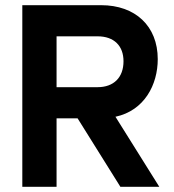

<svg xmlns="http://www.w3.org/2000/svg" viewBox="-20 -720 672 740"><path d="M66 0H198V-264H279L444 0H594L425 -270C537 -294 588 -394 588 -492C588 -620 501 -700 370 -700H66ZM198 -384V-580H356C420 -580 456 -543 456 -484C456 -421 418 -384 356 -384Z"/></svg>

Font: Meta Space
Style: Bold
Weight: 700
Designer: Meta Pool / Florian Karsten
Foundry: Meta Pool / Florian Karsten
Version: Version 2.000;Glyphs 3.1.1 (3137)